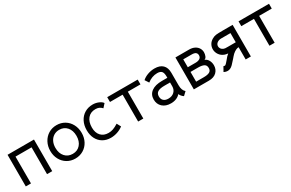

<svg xmlns="http://www.w3.org/2000/svg" viewBox="123 -1568 3984 2630"><g transform="rotate(-30 2115.5 -252.5)"><path d="M495 0H413V-424H159V0H77V-500H495Z M610 -252Q610 -327 642.5 -387.5Q675 -448 731.5 -482.5Q788 -517 859 -517Q930 -517 986.5 -483Q1043 -449 1075 -388.5Q1107 -328 1107 -253Q1107 -178 1075 -118Q1043 -58 986 -24Q929 10 858 10Q787 10 730.5 -24Q674 -58 642 -117.5Q610 -177 610 -252ZM1025 -253Q1025 -339 979.5 -391Q934 -443 859 -443Q810 -443 772 -419Q734 -395 713 -352Q692 -309 692 -253Q692 -168 738 -116Q784 -64 859 -64Q934 -64 979.5 -116Q1025 -168 1025 -253Z M1184 -248Q1184 -326 1215 -386.5Q1246 -447 1302 -480.5Q1358 -514 1430 -514Q1477 -514 1521 -495.5Q1565 -477 1582 -450L1533 -395Q1510 -420 1486.5 -430Q1463 -440 1430 -440Q1353 -440 1308.5 -387.5Q1264 -335 1264 -245Q1264 -162 1307.5 -114.5Q1351 -67 1427 -67Q1465 -67 1500.5 -79.5Q1536 -92 1584 -122L1618 -59Q1576 -27 1525 -10Q1474 7 1422 7Q1351 7 1297 -25Q1243 -57 1213.5 -114.5Q1184 -172 1184 -248Z M1854 -425H1654V-501H2136V-425H1936V0H1854Z M2518 -51Q2495 -22 2456.5 -6Q2418 10 2370 10Q2288 10 2238.5 -35Q2189 -80 2189 -154Q2189 -232 2248 -275.5Q2307 -319 2413 -319H2500V-340Q2500 -397 2479.5 -420.5Q2459 -444 2410 -444Q2368 -444 2327.5 -429Q2287 -414 2253 -386L2213 -447Q2249 -480 2302 -499Q2355 -518 2411 -518Q2494 -518 2538 -475Q2582 -432 2582 -351V-152Q2582 -73 2625 -37L2572 13Q2534 -13 2518 -51ZM2500 -184V-245H2413Q2338 -245 2304.5 -223.5Q2271 -202 2271 -155Q2271 -112 2297.5 -88Q2324 -64 2371 -64Q2429 -64 2464.5 -97.5Q2500 -131 2500 -184Z M2951 -505Q3001 -505 3037 -486.5Q3073 -468 3091.5 -437.5Q3110 -407 3110 -372Q3110 -342 3098.5 -313Q3087 -284 3063 -278Q3100 -264 3119.5 -228Q3139 -192 3139 -149Q3139 -85 3096 -42.5Q3053 0 2973 0H2735V-505ZM3030 -370Q3030 -429 2949 -429H2815V-304H2937Q2980 -304 3005 -320.5Q3030 -337 3030 -370ZM3059 -152Q3059 -196 3027 -213Q2995 -230 2936 -230H2815V-76H2936Q2997 -76 3028 -93Q3059 -110 3059 -152Z M3206 -3 3245 -73Q3248 -71 3254 -70Q3260 -69 3266 -69Q3272 -69 3278 -74Q3284 -79 3289 -84Q3294 -89 3297 -92Q3303 -98 3325 -124L3358 -163Q3374 -180 3389 -191Q3356 -195 3339 -201Q3290 -218 3262 -258Q3234 -298 3234 -345Q3234 -383 3252.5 -416.5Q3271 -450 3308 -472Q3341 -492 3373.5 -496Q3406 -500 3490 -500H3637V0H3555V-194Q3512 -194 3458 -147Q3448 -138 3432 -119.5Q3416 -101 3411 -95Q3372 -50 3349 -27Q3326 -4 3304 5Q3285 13 3266 13Q3233 13 3206 -3ZM3434 -272H3555V-417H3409Q3370 -417 3343 -397Q3316 -376 3316 -344Q3316 -324 3328.5 -306Q3341 -288 3364 -279Q3376 -274 3388 -273Q3400 -272 3434 -272Z M3931 -425H3731V-501H4213V-425H4013V0H3931Z"/></g></svg>

Font: Bellota Text
Style: Bold
Weight: 700
Designer: Kemie Guaida
Foundry: Kemie Guaida
Version: Version 4.001